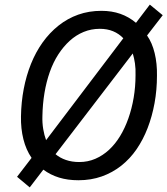

<svg xmlns="http://www.w3.org/2000/svg" viewBox="-20 -772 726 833"><path d="M109 41 54 -5 117 -87Q93 -122 81.5 -168Q70 -214 71 -267Q72 -329 83 -386.5Q94 -444 114.5 -495Q135 -546 165 -588Q195 -630 234 -661Q273 -692 319.5 -708.5Q366 -725 420 -725Q465 -725 502 -712Q539 -699 570 -673L630 -752L686 -706L618 -618Q640 -587 651 -541.5Q662 -496 661 -444Q661 -382 650.5 -324.5Q640 -267 620.5 -216.5Q601 -166 572.5 -124.5Q544 -83 506 -53Q468 -23 421.5 -6.5Q375 10 320 10Q274 10 236.5 -1.5Q199 -13 168 -36ZM324 -69Q361 -69 393.5 -83Q426 -97 453 -122Q480 -147 501 -181.5Q522 -216 537 -258.5Q552 -301 560 -348.5Q568 -396 568 -446Q569 -473 565.5 -497Q562 -521 556 -540L221 -103Q240 -87 266 -78Q292 -69 324 -69ZM515 -606Q496 -626 470.5 -636.5Q445 -647 413 -647Q376 -647 343 -633.5Q310 -620 282.5 -595Q255 -570 233 -536Q211 -502 196 -459.5Q181 -417 173 -369Q165 -321 164 -269Q163 -239 167.5 -212Q172 -185 180 -164Z"/></svg>

Font: Noto Sans Display
Style: Italic
Weight: 400
Italic angle: -12°
Designer: Monotype Design Team
Foundry: Monotype Imaging Inc.
Version: Version 2.003